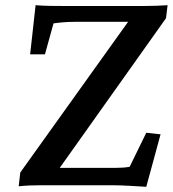

<svg xmlns="http://www.w3.org/2000/svg" viewBox="-20 -713 665 739"><path d="M543 6 598 -196 543 -202 479 -71C461 -68 448 -67 428 -67H210L619 -643L625 -693C597 -691 566 -690 537 -690H220C190 -690 152 -690 117 -693L96 -504H153L186 -623C209 -626 231 -629 270 -629H473L58 -49L52 4C80 1 107 0 137 0H414C452 0 509 4 543 6Z"/></svg>

Font: TPK Tissa Web SemiBold
Style: Italic
Weight: 600
Italic angle: -7°
Designer: Jacques Le Bailly, Suppakit Chalermlarp | Katatrad Co.,Ltd.
Foundry: Jacques Le Bailly, Cadson Demak Co.,Ltd.
Version: Version 5.000;Glyphs 3.1.2 (3151)